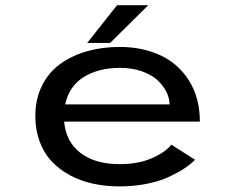

<svg xmlns="http://www.w3.org/2000/svg" viewBox="-20 -688 890 720"><path d="M307 -527 419 -668.5H536L393 -527ZM711.5 -89Q696 -73 673 -57.5Q650 -42 615.2 -25.5Q580.5 -9 531.8 1Q483 11 428.5 11Q375 11 327.8 0.5Q280.5 -10 241 -31.5Q201.5 -53 172.8 -84Q144 -115 128.2 -158.2Q112.5 -201.5 112.5 -253Q112.5 -317 137.8 -367.2Q163 -417.5 206.8 -448.8Q250.5 -480 307 -496Q363.5 -512 428.5 -512Q515 -512 582.5 -480.2Q650 -448.5 689.8 -384.2Q729.5 -320 729.5 -232H220.5Q227 -156.5 281.8 -114.5Q336.5 -72.5 428.5 -72.5Q499 -72.5 550 -95Q601 -117.5 622.5 -145.5ZM430 -433.5Q349.5 -433.5 294.2 -399.2Q239 -365 224.5 -296.5H616Q615.5 -320.5 603.8 -344Q592 -367.5 570 -387.8Q548 -408 511.5 -420.8Q475 -433.5 430 -433.5Z"/></svg>

Font: League Mono Wide
Style: Regular
Weight: 400
Width: 8
Designer: Tyler Finck
Foundry: The League of Moveable Type / Tyler Finck
Version: Version 2.210